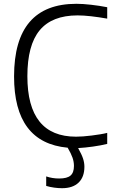

<svg xmlns="http://www.w3.org/2000/svg" viewBox="-20 -770 624 1010"><path d="M306 220Q287 220 265 217Q243 214 223 208V158Q255 169 291 169Q333 169 351 153.5Q369 138 369 103Q369 81 361.5 59.5Q354 38 336 7Q54 -19 54 -368Q54 -750 382 -750Q415 -750 459 -745Q503 -740 544 -732V-672Q499 -680 459 -684.5Q419 -689 388 -689Q254 -689 189 -611Q124 -533 124 -369Q124 -51 380 -51Q396 -51 417.5 -52.5Q439 -54 462 -57Q485 -60 507 -63.5Q529 -67 544 -71V-13Q512 -5 469.5 1Q427 7 391 9Q410 43 417 64.5Q424 86 424 107Q424 161 393.5 190.5Q363 220 306 220Z"/></svg>

Font: Plata Sans Light
Style: Regular
Weight: 300
Designer: Pablo Impallari, Andres Torresi, & Cristiano Sobral
Foundry: Pablo Impallari, Andres Torresi, & Cristiano Sobral
Version: Version 1.00;December 28, 2019;FontCreator 12.0.0.2547 64-bi